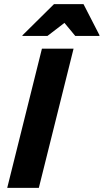

<svg xmlns="http://www.w3.org/2000/svg" viewBox="-20 -911 502 931"><path d="M15 0 183.3 -675H336.7L168.3 0ZM88.3 -736.7 89.2 -740 241.7 -890.8H385L462.5 -740L461.7 -736.7H345L292.5 -800L210 -736.7Z"/></svg>

Font: Funnel Sans Light ExtraBold
Style: Italic
Weight: 800
Italic angle: -14.036°
Version: Version 1.000